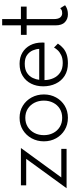

<svg xmlns="http://www.w3.org/2000/svg" viewBox="528 -1146 631 1726"><g transform="rotate(-90 843.0 -283.5)"><path d="M39.5 -410.5H375L110.5 -47.5H367V0H13.5L277.5 -363H39.5Z M646.5 12Q585 12 537.2 -16.8Q489.5 -45.5 462.2 -94.5Q435 -143.5 435 -204Q435 -264.5 462.2 -314.2Q489.5 -364 537.2 -393.2Q585 -422.5 646.5 -422.5Q708 -422.5 755.2 -393.2Q802.5 -364 829.5 -314.2Q856.5 -264.5 856.5 -204Q856.5 -143.5 829.5 -94.5Q802.5 -45.5 755.2 -16.8Q708 12 646.5 12ZM646.5 -39.5Q693 -39.5 727.8 -61Q762.5 -82.5 781.8 -120Q801 -157.5 801 -204Q801 -251 781.8 -288.8Q762.5 -326.5 727.8 -348.8Q693 -371 646.5 -371Q599.5 -371 564.5 -348.8Q529.5 -326.5 510 -288.8Q490.5 -251 490.5 -204Q490.5 -157.5 510 -120Q529.5 -82.5 564.5 -61Q599.5 -39.5 646.5 -39.5Z M985.5 -198.5Q986 -155.5 1002.8 -118Q1019.5 -80.5 1053.5 -57.5Q1087.5 -34.5 1139 -34.5Q1181 -34.5 1209.2 -48.2Q1237.5 -62 1254.2 -80.2Q1271 -98.5 1278 -113L1313.5 -78Q1295 -49.5 1270.8 -29.2Q1246.5 -9 1213.8 1.5Q1181 12 1136 12Q1070.5 12 1024.2 -17.2Q978 -46.5 953.8 -97Q929.5 -147.5 929.5 -210.5Q929.5 -270.5 953.5 -318.5Q977.5 -366.5 1022.8 -394.5Q1068 -422.5 1132 -422.5Q1190 -422.5 1232.8 -397Q1275.5 -371.5 1299.2 -326.2Q1323 -281 1323 -221Q1323 -216.5 1322.8 -209.5Q1322.5 -202.5 1322 -198.5ZM1266 -246Q1265.5 -273 1252.8 -303.2Q1240 -333.5 1211.2 -354.8Q1182.5 -376 1132.5 -376Q1080.5 -376 1049.8 -355.2Q1019 -334.5 1005 -304.5Q991 -274.5 988 -246Z M1392 -410.5H1477.5V-579H1534V-410.5H1646V-359H1534V-115.5Q1534 -74.5 1549 -57Q1564 -39.5 1586.5 -39.5Q1608 -39.5 1619 -47Q1630 -54.5 1632 -57L1658.5 -13.5Q1655.5 -11 1645 -4.8Q1634.5 1.5 1617.5 6.8Q1600.5 12 1576.5 12Q1535 12 1506.2 -14.8Q1477.5 -41.5 1477.5 -100.5V-359H1392Z"/></g></svg>

Font: League Spartan Thin Light
Style: Regular
Weight: 300
Version: Version 2.002